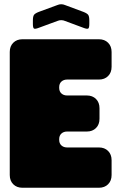

<svg xmlns="http://www.w3.org/2000/svg" viewBox="-20 -885 561 905"><path d="M26 -640V-60Q26 -33 42.5 -16.5Q59 0 86 0H446Q473 0 489.5 -16.5Q506 -33 506 -60V-130Q506 -157 489.5 -173.5Q473 -190 446 -190H296Q280 -190 269.5 -199.5Q259 -209 259 -226V-229Q259 -246 269.5 -255.5Q280 -265 296 -265H389Q416 -265 432.5 -281.5Q449 -298 449 -325V-375Q449 -402 432.5 -418.5Q416 -435 389 -435H296Q280 -435 269.5 -444.5Q259 -454 259 -471V-474Q259 -491 269.5 -500.5Q280 -510 296 -510H446Q473 -510 489.5 -526.5Q506 -543 506 -570V-640Q506 -667 489.5 -683.5Q473 -700 446 -700H86Q59 -700 42.5 -683.5Q26 -667 26 -640ZM135 -773Q135 -754 140 -750.5Q145 -747 163 -754L250 -786Q259 -790 268.5 -790Q278 -790 287 -786L373 -754Q391 -747 396 -750.5Q401 -754 401 -773V-788Q401 -807 396 -814.5Q391 -822 373 -829L287 -861Q278 -865 268.5 -865Q259 -865 250 -861L163 -829Q145 -822 140 -814.5Q135 -807 135 -788Z"/></svg>

Font: Bolota
Style: Bold
Weight: 240
Designer: Gabriel Pang
Version: Version 1.000